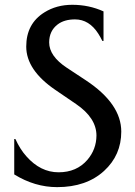

<svg xmlns="http://www.w3.org/2000/svg" viewBox="-20 -767 562 797"><path d="M217.3 9.8Q124.5 9.8 39.1 -43V-189.9H43.9Q63.5 -147 89.4 -118.2Q147.9 -51.8 223.1 -51.8Q298.3 -51.8 342.8 -103.5Q379.9 -147 380.4 -204.1Q380.4 -277.3 295.9 -335L210 -393.6Q88.9 -476.1 88.9 -573.7Q88.9 -668.9 164.6 -715.8Q214.8 -747.1 279.8 -747.1Q349.6 -747.1 409.7 -719.7V-597.2H404.8Q397.5 -612.3 388.2 -627Q350.1 -686.5 291.5 -686.5Q246.6 -686.5 219.2 -665.5Q184.1 -638.7 184.1 -590.8Q184.1 -534.2 257.3 -485.8L336.4 -433.6Q483.4 -336.4 483.4 -220.7Q483.4 -123 412.1 -57.6Q338.4 9.8 217.3 9.8Z"/></svg>

Font: Classica
Style: Book
Weight: 400
Designer: Wojciech Kalinowski "wmk69" (wmk69@o2.pl)
Foundry: Wojciech Kalinowski "wmk69" (wmk69@o2.pl)
Version: Version 2.1.1; 2021-05-14